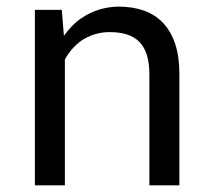

<svg xmlns="http://www.w3.org/2000/svg" viewBox="-20 -558 640 578"><path d="M85 0H175.3V-378.9Q184.6 -396 197 -410.2Q209.5 -424.3 224.1 -435.1Q242.2 -447.3 263.7 -454.3Q285.2 -461.4 310.1 -461.4Q338.9 -461.4 361.1 -454.6Q383.3 -447.8 398.9 -432.6Q414.1 -417.5 421.9 -393.1Q429.7 -368.7 429.7 -333.5V0H520V-335.4Q520 -388.2 507.1 -426.5Q494.1 -464.8 470.2 -489.7Q446.3 -514.6 412.4 -526.4Q378.4 -538.1 336.9 -538.1Q306.2 -537.6 278.6 -529.1Q251 -520.5 227.5 -504.9Q211.9 -494.6 198 -480.7Q184.1 -466.8 172.4 -450.2L166 -528.3H85Z"/></svg>

Font: RobotoMono Nerd Font
Style: Regular
Weight: 400
Monospace: yes
Designer: Google
Version: Version 3.000;Nerd Fonts 3.2.1